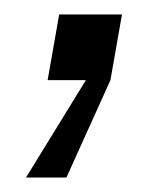

<svg xmlns="http://www.w3.org/2000/svg" viewBox="-20 -111 219 266"><path d="M62 -91H149L133 0L72 135H16L99 0H46Z"/></svg>

Font: Overused Grotesk
Style: Italic
Weight: 400
Italic angle: -10°
Version: Version 0.003